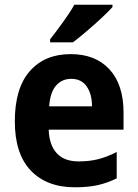

<svg xmlns="http://www.w3.org/2000/svg" viewBox="-20 -786 586 816"><path d="M280 -556Q386 -556 445.5 -491Q505 -426 505 -308V-235H187Q189 -170 221 -135Q253 -100 314 -100Q360 -100 397.5 -109.5Q435 -119 476 -140V-28Q438 -9 396.5 0.5Q355 10 298 10Q179 10 111 -61Q43 -132 43 -270Q43 -411 106.5 -483.5Q170 -556 280 -556ZM283 -451Q243 -451 218 -422Q193 -393 189 -334H371Q371 -386 348.5 -418.5Q326 -451 283 -451ZM458 -756Q441 -737 411 -709Q381 -681 348 -653Q315 -625 290 -606H193V-619Q218 -651 247.5 -691.5Q277 -732 296 -766H458Z"/></svg>

Font: Noto Sans Lao UI SemCond
Style: Bold
Weight: 700
Width: 4
Designer: Monotype Design Team
Foundry: Monotype Imaging Inc.
Version: Version 2.000; ttfautohint (v1.8.4.7-5d5b)